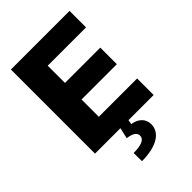

<svg xmlns="http://www.w3.org/2000/svg" viewBox="-278 -832 1174 1174"><g transform="rotate(-45 308.5 -245.5)"><path d="M562.1 -584.5V-727.3H55V0H274.9L258.9 70.3C306.5 76.7 329.2 92.3 327.8 120C326.3 149.9 289.8 164.4 224.8 164.4L225.5 235.8C351.6 235.8 426.1 189.6 425.8 116.1C425.4 68.2 391.7 36.9 339.5 29.1L344.8 0H562.1V-142.8H230.8V-292.3H536.2V-435.4H230.8V-584.5Z"/></g></svg>

Font: TID UI Extra Bold
Style: Regular
Weight: 800
Designer: The TID Project Authors
Foundry: Bakken & Bæck
Version: Version 1.001;hotconv 1.0.109;makeotfexe 2.5.65596